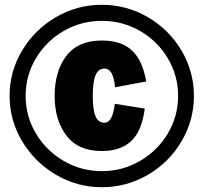

<svg xmlns="http://www.w3.org/2000/svg" viewBox="-20 -747 849 801"><path d="M20 -347Q20 -449 72.5 -536.5Q125 -624 213.5 -675.5Q302 -727 405 -727Q508 -727 596.5 -675.5Q685 -624 737 -536.5Q789 -449 789 -347Q789 -245 737 -157Q685 -69 596.5 -17.5Q508 34 405 34Q302 34 213.5 -18Q125 -70 72.5 -157.5Q20 -245 20 -347ZM723 -347Q723 -432 680 -504Q637 -576 564 -618Q491 -660 405 -660Q319 -660 246 -618Q173 -576 130 -504Q87 -432 87 -347Q87 -262 130 -190Q173 -118 246 -75.5Q319 -33 405 -33Q491 -33 564 -75.5Q637 -118 680 -190Q723 -262 723 -347ZM208 -347Q208 -450 257 -514Q306 -578 405 -578Q486 -578 530.5 -536.5Q575 -495 590 -407L460 -383Q453 -461 416 -461Q390 -461 378.5 -433Q367 -405 367 -346Q367 -289 378.5 -262Q390 -235 416 -235Q450 -235 459 -314L584 -294Q572 -201 528 -159Q484 -117 405 -117Q306 -117 257 -181.5Q208 -246 208 -347Z"/></svg>

Font: Decalotype Black
Style: Regular
Weight: 900
Designer: Alfredo Marco Pradil
Foundry: Alfredo Marco Pradil
Version: Version 1.0